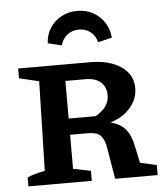

<svg xmlns="http://www.w3.org/2000/svg" viewBox="-54 -812 743 860"><g transform="rotate(-5 317.5 -382.0)"><path d="M546 -62 620 -45V0H429L405 -143Q398 -181 381.5 -197.5Q365 -214 325 -214H245V-61L324 -45V0H39V-40Q66 -53 118 -63L128 -465L39 -486V-530H362Q449 -530 501.5 -494Q554 -458 554 -397Q554 -348 520 -309Q486 -270 430 -253Q475 -242 498 -213.5Q521 -185 530 -137ZM336 -456H245V-287H366Q398 -305 413 -327Q428 -349 428 -375Q428 -414 403.5 -435Q379 -456 336 -456ZM325 -764Q365 -764 396.5 -746.5Q428 -729 447.5 -698.5Q467 -668 469 -631L406 -616Q400 -644 378 -662Q356 -680 325 -680Q294 -680 272 -662Q250 -644 243 -616L181 -631Q183 -669 202 -699Q221 -729 253 -746.5Q285 -764 325 -764Z"/></g></svg>

Font: Piazzolla SC SemiBold
Style: Regular
Weight: 600
Designer: Juan Pablo del Peral
Foundry: Huerta Tipografica
Version: Version 1.330